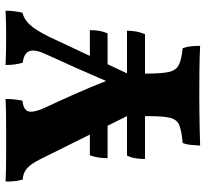

<svg xmlns="http://www.w3.org/2000/svg" viewBox="-44 -674 721 672"><g transform="rotate(-90 316.0 -337.5)"><path d="M395 -262V-181Q395 -130 401 -105Q407 -80 426.5 -71Q446 -62 484 -58Q489 -43 490.5 -29Q492 -15 492 3Q454 1 408 0.5Q362 0 319 0Q290 0 257.5 0.5Q225 1 195.5 1.5Q166 2 143 3Q144 -14 145.5 -30Q147 -46 152 -58Q195 -62 214.5 -70Q234 -78 240 -101.5Q246 -125 246 -176V-262ZM361 -179H283L94 -559Q78 -591 62 -604Q46 -617 24 -618Q20 -632 18.5 -646Q17 -660 17 -678Q36 -677 61 -676.5Q86 -676 111 -676Q136 -676 155 -676Q174 -676 202.5 -676Q231 -676 260 -676.5Q289 -677 306 -678Q306 -659 304.5 -646Q303 -633 300 -619Q265 -615 262 -595Q259 -575 277 -537Q297 -495 322.5 -437.5Q348 -380 372 -319H366Q393 -382 417 -436Q441 -490 461 -533Q481 -575 473.5 -594.5Q466 -614 433 -618Q429 -632 427 -646Q425 -660 425 -678Q447 -677 473 -676.5Q499 -676 525 -676Q548 -676 571 -676.5Q594 -677 615 -678Q615 -660 613 -646Q611 -632 608 -619Q586 -614 566.5 -593.5Q547 -573 523 -524ZM262 -321H99Q99 -339 101.5 -354.5Q104 -370 109 -383H239ZM257 -190H96Q96 -207 98.5 -223Q101 -239 108 -253H257ZM381 -253H545Q545 -235 542 -220Q539 -205 533 -190H381ZM415 -383H547Q547 -364 544.5 -350Q542 -336 536 -321H393Z"/></g></svg>

Font: Vollkorn
Style: Bold
Weight: 700
Designer: Friedrich Althausen
Foundry: Friedrich Althausen
Version: Version 5.000